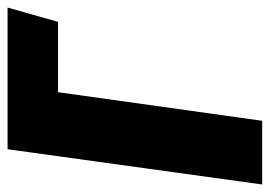

<svg xmlns="http://www.w3.org/2000/svg" viewBox="-126 -610 735 524"><g transform="rotate(-90 242.0 -347.5)"><path d="M483.9 -694.8 444.8 -557.1H252.9L174.8 0H1L97.2 -694.8Z"/></g></svg>

Font: Fira Sans Compressed ExtraBold
Style: Italic
Weight: 800
Width: 3
Italic angle: -8°
Designer: Carrois Corporate & Edenspiekermann AG
Foundry: Carrois Corporate GbR & Edenspiekermann AG
Version: Version 4.203;PS 004.203;hotconv 1.0.88;makeotf.lib2.5.64775